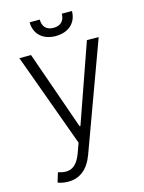

<svg xmlns="http://www.w3.org/2000/svg" viewBox="-136 -806 818 1091"><g transform="rotate(-15 273.0 -261.0)"><path d="M127.5 204.5C195.7 204.5 245.7 165.5 274.9 86.3L506 -544.4L437.1 -545.5L275.2 -83.5H270.2L108.3 -545.5H39.8L240.4 5.3L220.5 60.7C190.3 143.1 147.7 157.7 83.5 137.4L66.4 193.2C79.2 199.2 102.6 204.5 127.5 204.5ZM338.1 -727.3C338.1 -690 318.2 -661.6 272.7 -661.6C227.3 -661.6 208.5 -690 208.5 -727.3H148.8C148.8 -659.4 196.4 -613.3 272.7 -613.3C349.8 -613.3 397.7 -659.4 397.7 -727.3Z"/></g></svg>

Font: Karasuma Gothic
Style: Light
Weight: 300
Designer: Rasmus Andersson / Ryoko Nishizuka
Foundry: rsms
Version: Version 1.00